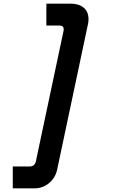

<svg xmlns="http://www.w3.org/2000/svg" viewBox="-20 -876 652 1052"><path d="M293 54Q283 99 248.5 127.5Q214 156 169 156H50V36H143Q171 36 177 6L328 -706Q328 -708 328.5 -709.5Q329 -711 329 -713V-716Q329 -736 306 -736H234V-856H367Q412 -856 438.5 -834Q465 -812 465 -770Q465 -762 464 -754Q463 -746 461 -739Z"/></svg>

Font: Space Mono
Style: Bold Italic
Weight: 700
Italic angle: -12°
Monospace: yes
Designer: Colophon Foundry / Benjamin Critton
Foundry: Colophon Foundry
Version: Version 1.000;PS 1.000;hotconv 1.0.81;makeotf.lib2.5.63406